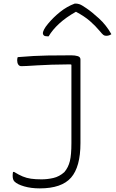

<svg xmlns="http://www.w3.org/2000/svg" viewBox="-20 -842 640 1062"><path d="M375 -536Q395 -536 410 -531.5Q425 -527 425 -513V-50Q425 81 373 140.5Q321 200 200 200Q152 200 114 189Q76 178 60 162Q50 152 50 130Q50 119 52 109H58Q84 125 105.5 134Q127 143 151.5 146.5Q176 150 210 150Q242 150 275 142.5Q308 135 336 110Q358 84 366.5 49Q375 14 375 -50V-484L369 -486Q254 -485 186.5 -480.5Q119 -476 98 -476Q87 -476 81 -485Q75 -494 75 -508Q75 -519 78 -526Q172 -534 242.5 -535Q313 -536 375 -536ZM393 -822H402Q409 -822 420 -818.5Q431 -815 457 -797Q487 -777 527.5 -740Q568 -703 596 -653Q584 -644 567 -644Q558 -644 551.5 -649Q545 -654 532 -670Q507 -700 477 -726Q447 -752 400 -777Q345 -746 307.5 -711.5Q270 -677 249 -641H243Q228 -641 222.5 -646Q217 -651 217 -659Q217 -665 223.5 -678.5Q230 -692 246 -711Q275 -746 312.5 -776Q350 -806 393 -822Z"/></svg>

Font: Recursive Mn Csl St Lt
Style: Regular
Weight: 300
Monospace: yes
Version: Version 1.079;hotconv 1.0.112;makeotfexe 2.5.65598; ttfautoh